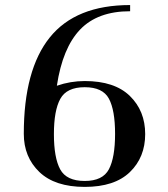

<svg xmlns="http://www.w3.org/2000/svg" viewBox="-20 -730 665 760"><path d="M74.2 -200.2Q74.2 -454.1 177.2 -582Q280.3 -710 495.1 -710V-685.5Q366.2 -685.5 296.9 -612.8Q227.5 -540 205.1 -390.6Q258.8 -409.2 315.4 -409.2Q433.6 -409.2 494.1 -350.1Q554.7 -291 554.7 -199.2Q554.7 -107.4 494.1 -48.8Q433.6 9.8 315.4 9.8Q197.3 9.8 135.7 -49.3Q74.2 -108.4 74.2 -200.2ZM315.4 -13.7Q386.7 -13.7 411.1 -60.1Q435.5 -106.4 435.5 -200.2Q435.5 -293.9 411.1 -339.4Q386.7 -384.8 315.4 -384.8Q244.1 -384.8 218.8 -338.9Q193.4 -293 193.4 -199.2Q193.4 -105.5 218.3 -59.6Q243.2 -13.7 315.4 -13.7Z"/></svg>

Font: TriodPostnaja
Style: Medium
Weight: 500
Version: 20110805